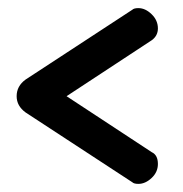

<svg xmlns="http://www.w3.org/2000/svg" viewBox="-20 -514 451 473"><path d="M21 -277Q21 -302 43 -318L306 -490Q310 -494 321 -494Q338 -494 353.5 -479Q369 -464 369 -444Q369 -426 354 -415L144 -277L354 -139Q369 -132 369 -110Q369 -90 353.5 -75.5Q338 -61 321 -61Q310 -61 306 -65L43 -237Q21 -253 21 -277Z"/></svg>

Font: AkaAcidDosis
Style: SemiBold
Weight: 600
Designer: Edgar Tolentino, Pablo Impallari, Igino Marini, Cyberella
Foundry: Edgar Tolentino, Pablo Impallari, Igino Marini, Cyberella
Version: Version 1.007